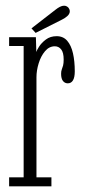

<svg xmlns="http://www.w3.org/2000/svg" viewBox="-20 -654 299 674"><path d="M12 0V-31.5H63V-492.5H12V-523.5H106L107.5 -471.5Q108.5 -476.5 117 -490Q125.5 -503.5 141 -515.2Q156.5 -527 179 -527Q202 -527 216 -510.8Q230 -494.5 236.2 -466.8Q242.5 -439 242.5 -403.5Q242.5 -382.5 236.2 -372Q230 -361.5 218 -361.5Q207.5 -361.5 201 -369.8Q194.5 -378 194.5 -395Q194.5 -404.5 197 -410.5Q199.5 -416.5 201.5 -424.2Q203.5 -432 203.5 -445Q203.5 -469.5 194.8 -480.5Q186 -491.5 172.5 -491.5Q152.5 -491.5 138 -474.2Q123.5 -457 115.8 -431.8Q108 -406.5 108 -383V-31.5H160.5V0ZM105 -538.5 90.5 -554.5 175 -620Q182.5 -626 190.2 -630Q198 -634 205 -634Q210.5 -634 215.2 -631.2Q220 -628.5 222.5 -623.5Q225 -619.5 225 -614.5Q225 -605 215.8 -597Q206.5 -589 194.5 -583.5Z"/></svg>

Font: Imbue Thin 10pt ExtraLight
Style: Regular
Weight: 250
Version: Version 1.102